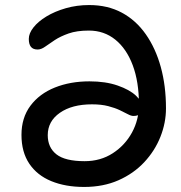

<svg xmlns="http://www.w3.org/2000/svg" viewBox="-20 -730 716 760"><path d="M313 10Q239 10 183 -13Q127 -36 96 -82Q65 -128 65 -196Q65 -264 100.5 -311.5Q136 -359 197 -383.5Q258 -408 334 -408Q398 -408 445.5 -391.5Q493 -375 518 -351.5Q543 -328 543 -306Q543 -289 535 -280Q527 -271 508 -271Q499 -271 486 -278Q473 -285 454 -294Q435 -303 408 -310Q381 -317 344 -317Q265 -317 217 -283.5Q169 -250 169 -195Q169 -146 203.5 -119Q238 -92 315 -92Q378 -92 426.5 -123.5Q475 -155 502.5 -205.5Q530 -256 530 -316Q530 -406 505.5 -471.5Q481 -537 436.5 -573Q392 -609 332 -609Q284 -609 251.5 -597.5Q219 -586 197 -571.5Q175 -557 159 -545.5Q143 -534 129 -534Q111 -534 102.5 -544.5Q94 -555 94 -576Q94 -598 112.5 -621.5Q131 -645 164 -665Q197 -685 240.5 -697.5Q284 -710 333 -710Q406 -710 462 -680Q518 -650 557 -594.5Q596 -539 616.5 -464.5Q637 -390 637 -301Q637 -244 615 -188.5Q593 -133 551 -88Q509 -43 449 -16.5Q389 10 313 10Z"/></svg>

Font: Shantell Sans Medium
Style: Regular
Weight: 500
Designer: Stephen Nixon, Anya Danilova, Shantell Martin
Foundry: Arrow Type
Version: Version 1.011;[c5ecc13dd]